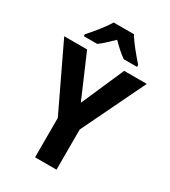

<svg xmlns="http://www.w3.org/2000/svg" viewBox="-222 -1040 1015 1148"><g transform="rotate(30 285.0 -466.5)"><path d="M355 -933H215C191 -891 136 -824 101 -786V-773H194C223 -794 251 -821 285 -854C317 -821 347 -794 377 -773H469V-786C433 -827 381 -888 355 -933ZM285 -419 158 -714H0L211 -272V0H359V-277L570 -714H414Z"/></g></svg>

Font: Noto Sans Khmer SemiCondensed
Style: Bold
Weight: 700
Width: 4
Designer: Danh Hong and the Monotype Design Team
Foundry: Monotype Imaging Inc.
Version: Version 2.004